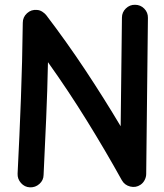

<svg xmlns="http://www.w3.org/2000/svg" viewBox="-20 -740 698 815"><path d="M106.9 55.2Q84.5 54.2 69.1 36.9Q53.7 19.5 54.7 -2.9Q63 -165.5 68.8 -321.8Q74.7 -478 76.7 -643.1Q76.7 -667.5 94.7 -683.8Q112.8 -700.2 136.7 -697.8Q148.9 -697.3 159.7 -690.2Q170.4 -683.1 175.8 -676.3Q262.2 -563 341.6 -443.4Q420.9 -323.7 492.2 -204.1L497.6 -665Q497.6 -688 514.2 -704.1Q530.8 -720.2 553.2 -719.7Q576.2 -719.7 592.3 -703.4Q608.4 -687 607.9 -664.1L600.6 -1.5Q600.6 11.2 594.2 23.9Q587.9 36.6 576.2 44.4Q556.6 57.6 532.7 51.8Q508.8 45.9 497.1 24.9Q427.2 -101.1 348.6 -228Q270 -355 183.6 -476.1Q181.2 -355.5 176 -237.1Q170.9 -118.7 165 2.9Q164.6 25.4 147.2 40.8Q129.9 56.2 106.9 55.2Z"/></svg>

Font: Mikhak-DS2-FD SemiBold
Style: Regular
Weight: 600
Designer: Amin Abedi
Version: Version 3.2